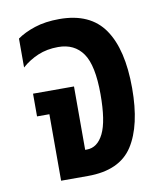

<svg xmlns="http://www.w3.org/2000/svg" viewBox="-68 -617 578 674"><g transform="rotate(-10 220.5 -280.0)"><path d="M96 0V-237H52V-318H198V-92H204Q242 -92 263.5 -135.5Q285 -179 285 -275Q285 -378 255 -421Q225 -464 167 -464Q127 -464 95 -450.5Q63 -437 37 -414V-517Q62 -535 100 -547.5Q138 -560 188 -560Q298 -560 348 -487.5Q398 -415 398 -277Q398 -144 351.5 -72Q305 0 192 0Z"/></g></svg>

Font: Noto Sans Thai ExtCond SemBd
Style: Regular
Weight: 600
Width: 2
Designer: Monotype Design Team
Foundry: Monotype Imaging Inc.
Version: Version 2.002; ttfautohint (v1.8.4.7-5d5b)